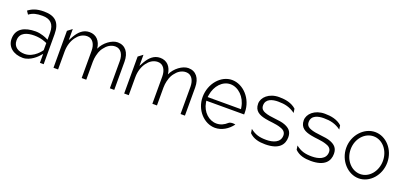

<svg xmlns="http://www.w3.org/2000/svg" viewBox="6 -1097 3633 1728"><g transform="rotate(20 1822.5 -233.0)"><path d="M37 -132C37 -55 99 -4 190 -4C263 -4 325 -72 325 -72L351 -101V-15H387V-302C387 -414 336 -462 229 -462C159 -462 118 -445 81 -417L102 -386C137 -413 175 -421 229 -421C303 -421 344 -385 344 -302V-234L323 -244C323 -244 273 -268 220 -268C114 -268 37 -229 37 -132ZM84 -133C84 -211 156 -229 220 -229C288 -229 332 -207 344 -202V-134C341 -130 284 -43 193 -43C134 -43 84 -70 84 -133Z M481 -15H525V-187C525 -247 544 -296 569 -329C591 -359 625 -386 670 -386C725 -386 751 -335 751 -276V-15H795V-187C795 -208 798 -229 802 -247C814 -300 832 -320 839 -329C861 -359 895 -386 940 -386C995 -386 1021 -335 1021 -276V-15H1063V-284C1063 -373 1020 -428 947 -428C892 -428 820 -376 792 -311C784 -384 742 -428 677 -428C617 -428 577 -387 548 -337L525 -296V-402L481 -369Z M1158 -15H1202V-187C1202 -247 1221 -296 1246 -329C1268 -359 1302 -386 1347 -386C1402 -386 1428 -335 1428 -276V-15H1472V-187C1472 -208 1475 -229 1479 -247C1491 -300 1509 -320 1516 -329C1538 -359 1572 -386 1617 -386C1672 -386 1698 -335 1698 -276V-15H1740V-284C1740 -373 1697 -428 1624 -428C1569 -428 1497 -376 1469 -311C1461 -384 1419 -428 1354 -428C1294 -428 1254 -387 1225 -337L1202 -296V-402L1158 -369Z M1832 -227C1832 -104 1925 -4 2030 -4C2093 -4 2153 -39 2194 -95C2175 -99 2147 -101 2130 -87C2102 -61 2068 -45 2030 -45C1956 -45 1892 -106 1878 -189L1875 -207H2237V-227C2237 -357 2138 -462 2030 -462C1925 -462 1832 -357 1832 -227ZM1875 -242 1878 -262C1892 -354 1955 -421 2030 -421C2105 -421 2176 -353 2191 -261L2194 -242Z M2322 -342C2322 -271 2372 -248 2431 -236C2475 -226 2535 -226 2582 -209C2605 -202 2634 -187 2634 -150C2634 -80 2563 -60 2501 -60C2437 -60 2395 -71 2347 -109L2353 -70C2393 -30 2446 -19 2506 -19C2640 -19 2681 -81 2681 -150C2681 -206 2651 -231 2608 -248C2552 -270 2469 -263 2410 -287C2392 -294 2369 -307 2369 -342C2369 -406 2432 -421 2486 -421C2550 -421 2599 -410 2651 -372L2645 -411C2601 -451 2541 -462 2481 -462C2383 -462 2322 -402 2322 -342Z M2759 -342C2759 -271 2809 -248 2868 -236C2912 -226 2972 -226 3019 -209C3042 -202 3071 -187 3071 -150C3071 -80 3000 -60 2938 -60C2874 -60 2832 -71 2784 -109L2790 -70C2830 -30 2883 -19 2943 -19C3077 -19 3118 -81 3118 -150C3118 -206 3088 -231 3045 -248C2989 -270 2906 -263 2847 -287C2829 -294 2806 -307 2806 -342C2806 -406 2869 -421 2923 -421C2987 -421 3036 -410 3088 -372L3082 -411C3038 -451 2978 -462 2918 -462C2820 -462 2759 -402 2759 -342Z M3203 -241C3203 -119 3296 -19 3401 -19C3506 -19 3596 -118 3596 -241C3596 -364 3506 -462 3401 -462C3296 -462 3203 -363 3203 -241ZM3245 -241C3245 -342 3316 -421 3401 -421C3486 -421 3554 -341 3554 -241C3554 -141 3486 -60 3401 -60C3316 -60 3245 -140 3245 -241Z"/></g></svg>

Font: Charger Sport
Style: HLNrw
Weight: 100
Designer: Jasper
Foundry: Cannot Into Space Fonts
Version: Version 1.1